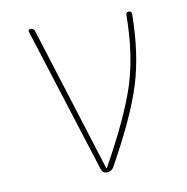

<svg xmlns="http://www.w3.org/2000/svg" viewBox="-65 -583 629 645"><g transform="rotate(-10 250.0 -260.0)"><path d="M230.5 -13.7 73.2 -509.8Q71.3 -513.7 73.7 -516.6Q76.2 -519.5 80.1 -519.5Q89.8 -519.5 93.8 -509.8L249 -15.6Q249 -14.6 250 -14.6Q252 -14.6 252 -15.6Q340.8 -174.8 372.6 -275.9Q404.3 -377 405.3 -508.8Q405.3 -519.5 415 -519.5Q424.8 -519.5 424.8 -508.8Q423.8 -377.9 392.6 -274.9Q361.3 -171.9 272.5 -12.7Q263.7 0 250 0Q235.4 0 230.5 -13.7Z"/></g></svg>

Font: Rounded-X Mgen+ 1mn thin
Style: Regular
Weight: 100
Designer: [Source Han Sans]
Ryoko NISHIZUKA  (kana & ideographs); Paul D. Hunt (Latin, Greek & Cyrillic); Wenlong ZHANG  (bopomofo
Version: Version 1.059.20150602